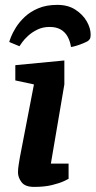

<svg xmlns="http://www.w3.org/2000/svg" viewBox="-20 -749 386 776"><path d="M211.9 -729.3Q254.9 -729.3 284.7 -709.9Q314.5 -690.6 330.5 -662.9Q346.4 -635.1 346.4 -609.1Q346.4 -597 343.3 -591.9Q340.2 -586.8 335.5 -583.3Q330.8 -580.1 316 -573.9Q301.2 -567.7 286.7 -563.5Q272.2 -559.2 266.9 -559.2Q263.6 -581.7 253.7 -600.2Q243.8 -618.8 225.9 -629.4Q208.1 -640.1 180.4 -640.1Q152.8 -640.1 130.9 -629.3Q109 -618.5 93.5 -604.2Q78 -590 69.3 -577.6Q60.6 -565.1 58.6 -562.1L17.4 -579.3Q18.4 -584.1 24.7 -600.4Q31 -616.6 44.7 -638.6Q58.5 -660.5 80.3 -681Q102.1 -701.6 134.6 -715.4Q167.1 -729.3 211.9 -729.3ZM117.6 6.4Q81.3 6.4 67 -12.8Q52.7 -31.9 52.7 -52.3Q52.7 -66.7 55.6 -84.2Q58.4 -101.8 60.2 -112.3L117.2 -407.8L41.9 -424V-485.6L240.1 -504.6V-407.9L185.6 -87.7H257.2V-26.2Q254.4 -24.2 237.1 -16.3Q219.8 -8.4 190 -1Q160.2 6.4 117.6 6.4Z"/></svg>

Font: Faustina Light
Style: Italic
Weight: 300
Italic angle: -8°
Designer: Alfonso Garcia
Foundry: http://www.omnibus-type.com
Version: Version 1.200